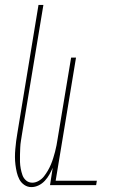

<svg xmlns="http://www.w3.org/2000/svg" viewBox="-20 -755 540 783"><path d="M108 8Q92 8 79 -1Q66 -10 59 -23.5Q52 -37 48.5 -52Q45 -67 43 -83Q41 -99 41 -115Q41 -131 42.5 -147.5Q44 -164 46 -180.5Q48 -197 51 -213L137 -735H157L70 -210Q68 -196 65.5 -181.5Q63 -167 62.5 -152.5Q62 -138 61.5 -123.5Q61 -109 61.5 -95Q62 -81 64.5 -67.5Q67 -54 71.5 -41Q76 -28 86.5 -19Q97 -10 112 -10Q125 -10 138 -17.5Q151 -25 159.5 -36Q168 -47 175 -59Q182 -71 187.5 -84Q193 -97 197 -110Q201 -123 204.5 -136Q208 -149 210.5 -162.5Q213 -176 215 -189L270 -520H290L207 -18H375L372 0H184L195 -71Q189 -57 181.5 -43.5Q174 -30 163 -18Q152 -6 137.5 1Q123 8 108 8Z"/></svg>

Font: Iosevka Thin
Style: Italic
Weight: 100
Italic angle: -9°
Monospace: yes
Designer: Belleve Invis
Foundry: Belleve Invis
Version: Version 32.5.0; ttfautohint (v1.8.4)